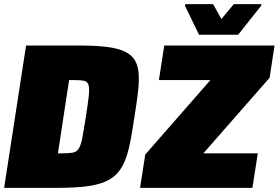

<svg xmlns="http://www.w3.org/2000/svg" viewBox="-22 -908 1347 928"><path d="M0 0ZM0 0ZM-2 0 104 -688H359Q439 -688 492.5 -681.5Q546 -675 579.5 -659.5Q613 -644 629 -618Q645 -592 648 -554Q651 -516 645 -464Q639 -412 628 -344Q618 -276 608 -224Q598 -172 583 -134Q568 -96 544.5 -70Q521 -44 483 -28.5Q445 -13 389 -6.5Q333 0 253 0ZM258 -167H282Q314 -167 331.5 -170.5Q349 -174 359.5 -191.5Q370 -209 376.5 -244.5Q383 -280 393 -343Q403 -408 407 -444Q411 -480 406 -497Q401 -514 384.5 -517.5Q368 -521 336 -521H312ZM655 0 680 -161 995 -521H746L772 -688H1305L1281 -532L961 -167H1224L1198 0ZM872 -740ZM940 -740 872 -880 874 -888H1008L1048 -816L1108 -888H1242L1240 -880L1129 -740Z"/></svg>

Font: Azeri Sans Black
Style: Italic
Weight: 900
Designer: Hector Gatti & Omnibus-Type (original fonts) / Cristiano Sobral (main changes and remastering)
Foundry: Omnibus-Type
Version: Version 0.07;August 21, 2020;FontCreator 13.0.0.2681 64-bit;